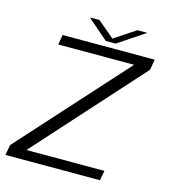

<svg xmlns="http://www.w3.org/2000/svg" viewBox="-117 -784 767 868"><g transform="rotate(15 266.0 -349.5)"><path d="M-11.5 0H431L439.5 -46H76L76.5 -48L520.5 -541L529 -590.5H98L90 -544H445L444.5 -543.5L-2.5 -48.5ZM293.5 -615H339.5L465.5 -699H419L319.5 -633L241.5 -699H196.5Z"/></g></svg>

Font: Anybody SemiExpanded Light
Style: Italic
Weight: 300
Width: 6
Italic angle: -10°
Version: Version 1.113;gftools[0.9.25]